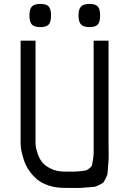

<svg xmlns="http://www.w3.org/2000/svg" viewBox="-20 -957 658 978"><path d="M186 -819Q155 -819 142.5 -832Q130 -845 130 -878Q130 -911 142.5 -924Q155 -937 186 -937Q216 -937 228 -924Q240 -911 240 -878Q240 -845 228 -832Q216 -819 186 -819ZM436 -819Q405 -819 392.5 -832.5Q380 -846 380 -878Q380 -910 392.5 -923.5Q405 -937 436 -937Q466 -937 478 -924Q490 -911 490 -878Q490 -845 478 -832Q466 -819 436 -819ZM309 0Q263 0 226.5 -12.5Q190 -25 167 -45Q144 -65 127.5 -89.5Q111 -114 103 -138Q95 -162 90.5 -182Q86 -202 86 -214L85 -227V-750H161V-227Q161 -221 162 -211.5Q163 -202 171 -177Q179 -152 193 -133Q207 -114 237.5 -98.5Q268 -83 309 -83Q344 -83 358 -83Q372 -83 393.5 -85.5Q415 -88 420.5 -90Q426 -92 437 -101Q448 -110 449 -117Q450 -124 453.5 -143.5Q457 -163 457 -178.5Q457 -194 457 -227V-750H533V-227Q533 -183 533.5 -164.5Q534 -146 531 -116Q528 -86 528 -76.5Q528 -67 518.5 -48.5Q509 -30 506 -27Q503 -24 484.5 -14.5Q466 -5 457.5 -5Q449 -5 418 -2Q387 1 370.5 0.5Q354 0 309 0Z"/></svg>

Font: Hermit Light
Style: Regular
Weight: 300
Designer: Pablo Caro
Version: Version 2.000;PS 002.000;hotconv 1.0.88;makeotf.lib2.5.64775